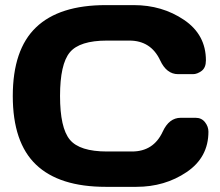

<svg xmlns="http://www.w3.org/2000/svg" viewBox="-20 -724 857 748"><path d="M392.1 -704.1H501Q611.8 -704.1 697 -646.5Q782.2 -588.9 782.2 -488.8Q782.2 -460 765.1 -447.5Q748 -435.1 731.9 -435.1H673.8Q628.9 -435.1 604 -488.8Q567.9 -565.9 483.9 -565.9H397Q290 -565.9 252 -520Q213.9 -474.1 213.9 -350.1Q213.9 -226.1 252 -179.9Q290 -133.8 397 -133.8H494.1Q578.1 -133.8 613.8 -210.9Q638.7 -265.1 684.1 -265.1H742.2Q765.1 -265.1 778.6 -248Q792 -231 792 -210.9Q792 -110.8 707 -53.5Q622.1 3.9 511.2 3.9H392.1Q210.9 3.9 120.4 -82.5Q29.8 -168.9 29.8 -349.9Q29.8 -530.8 120.4 -617.4Q210.9 -704.1 392.1 -704.1Z"/></svg>

Font: Days One
Style: Regular
Weight: 400
Designer: Alexander Kalachev, Alexey Maslov, Jovanny Lemonad
Foundry: Alexander Kalachev, Alexey Maslov, Jovanny Lemonad
Version: Version 1.002